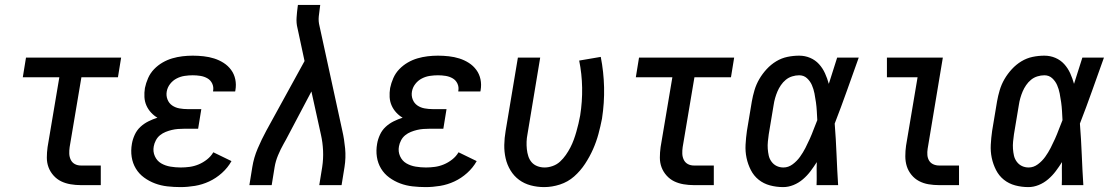

<svg xmlns="http://www.w3.org/2000/svg" viewBox="-20 -755 4540 783"><path d="M310 0Q289 0 268 -3.5Q247 -7 229.5 -15.5Q212 -24 198.5 -39Q185 -54 178 -72.5Q171 -91 171 -112Q171 -133 174 -155L222 -440H73L86 -520H474L461 -440H312L264 -155Q262 -141 262.5 -128Q263 -115 268.5 -103.5Q274 -92 285 -86Q296 -80 310 -80H391V0Z M716 8Q689 8 662.5 5Q636 2 612 -7Q588 -16 567.5 -31Q547 -46 534 -67.5Q521 -89 517 -115Q513 -141 518 -169Q521 -187 529.5 -205.5Q538 -224 552.5 -237.5Q567 -251 585 -260Q603 -269 622 -275Q608 -283 596 -296Q584 -309 577 -325Q570 -341 569 -359Q568 -377 571 -396Q575 -416 584 -436.5Q593 -457 608.5 -473Q624 -489 643 -500Q662 -511 682.5 -517Q703 -523 724 -525.5Q745 -528 766 -528Q788 -528 810.5 -525.5Q833 -523 853.5 -516.5Q874 -510 892 -498.5Q910 -487 922.5 -470Q935 -453 939.5 -431.5Q944 -410 940 -387L939 -382H849V-384Q852 -400 845.5 -414Q839 -428 826 -435.5Q813 -443 797.5 -445.5Q782 -448 766 -448Q750 -448 733 -445.5Q716 -443 700.5 -435Q685 -427 674 -413Q663 -399 660 -382Q657 -365 663 -349.5Q669 -334 682 -325Q695 -316 711.5 -313Q728 -310 745 -310H801L788 -230H732Q719 -230 706 -229Q693 -228 680.5 -225Q668 -222 655.5 -217Q643 -212 632.5 -203.5Q622 -195 615.5 -182.5Q609 -170 607 -158Q603 -137 611.5 -118Q620 -99 637 -89Q654 -79 675 -75.5Q696 -72 717 -72Q735 -72 753.5 -74.5Q772 -77 790 -84.5Q808 -92 824 -104.5Q840 -117 850 -134L924 -98Q909 -71 885 -49.5Q861 -28 833 -15Q805 -2 775 3Q745 8 716 8Z M997 0 1009 -74Q1015 -112 1031 -149.5Q1047 -187 1066 -222L1222 -506L1195 -632Q1195 -634 1194 -636.5Q1193 -639 1193 -641Q1188 -661 1189.5 -683.5Q1191 -706 1194 -728L1195 -735H1286L1285 -728Q1282 -708 1280 -688Q1278 -668 1283 -649L1376 -222Q1384 -187 1387.5 -149.5Q1391 -112 1385 -74L1373 0H1282L1294 -74Q1299 -107 1297.5 -140.5Q1296 -174 1289 -205L1250 -382L1146 -185Q1144 -181 1141.5 -177Q1139 -173 1137 -169Q1124 -146 1114 -122Q1104 -98 1100 -74L1088 0Z M1716 8Q1689 8 1662.5 5Q1636 2 1612 -7Q1588 -16 1567.5 -31Q1547 -46 1534 -67.5Q1521 -89 1517 -115Q1513 -141 1518 -169Q1521 -187 1529.5 -205.5Q1538 -224 1552.5 -237.5Q1567 -251 1585 -260Q1603 -269 1622 -275Q1608 -283 1596 -296Q1584 -309 1577 -325Q1570 -341 1569 -359Q1568 -377 1571 -396Q1575 -416 1584 -436.5Q1593 -457 1608.5 -473Q1624 -489 1643 -500Q1662 -511 1682.5 -517Q1703 -523 1724 -525.5Q1745 -528 1766 -528Q1788 -528 1810.5 -525.5Q1833 -523 1853.5 -516.5Q1874 -510 1892 -498.5Q1910 -487 1922.5 -470Q1935 -453 1939.5 -431.5Q1944 -410 1940 -387L1939 -382H1849V-384Q1852 -400 1845.5 -414Q1839 -428 1826 -435.5Q1813 -443 1797.5 -445.5Q1782 -448 1766 -448Q1750 -448 1733 -445.5Q1716 -443 1700.5 -435Q1685 -427 1674 -413Q1663 -399 1660 -382Q1657 -365 1663 -349.5Q1669 -334 1682 -325Q1695 -316 1711.5 -313Q1728 -310 1745 -310H1801L1788 -230H1732Q1719 -230 1706 -229Q1693 -228 1680.5 -225Q1668 -222 1655.5 -217Q1643 -212 1632.5 -203.5Q1622 -195 1615.5 -182.5Q1609 -170 1607 -158Q1603 -137 1611.5 -118Q1620 -99 1637 -89Q1654 -79 1675 -75.5Q1696 -72 1717 -72Q1735 -72 1753.5 -74.5Q1772 -77 1790 -84.5Q1808 -92 1824 -104.5Q1840 -117 1850 -134L1924 -98Q1909 -71 1885 -49.5Q1861 -28 1833 -15Q1805 -2 1775 3Q1745 8 1716 8Z M2199 8Q2171 8 2144.5 1Q2118 -6 2097 -21.5Q2076 -37 2062 -60Q2048 -83 2042 -109.5Q2036 -136 2036.5 -164Q2037 -192 2042 -221L2092 -520H2183L2131 -207Q2128 -192 2127.5 -177Q2127 -162 2128.5 -147Q2130 -132 2134.5 -118Q2139 -104 2148 -93.5Q2157 -83 2171 -77.5Q2185 -72 2201 -72Q2217 -72 2234 -78Q2251 -84 2264 -96Q2277 -108 2287.5 -123Q2298 -138 2306 -153.5Q2314 -169 2320 -185.5Q2326 -202 2330.5 -218Q2335 -234 2339 -250.5Q2343 -267 2346 -284Q2355 -341 2354 -397.5Q2353 -454 2342 -508L2430 -523Q2442 -462 2443.5 -399Q2445 -336 2435 -271Q2429 -240 2420.5 -208.5Q2412 -177 2398.5 -146.5Q2385 -116 2366 -87Q2347 -58 2321.5 -35.5Q2296 -13 2263.5 -2.5Q2231 8 2199 8Z M2810 0Q2789 0 2768 -3.5Q2747 -7 2729.5 -15.5Q2712 -24 2698.5 -39Q2685 -54 2678 -72.5Q2671 -91 2671 -112Q2671 -133 2674 -155L2722 -440H2573L2586 -520H2974L2961 -440H2812L2764 -155Q2762 -141 2762.5 -128Q2763 -115 2768.5 -103.5Q2774 -92 2785 -86Q2796 -80 2810 -80H2891V0Z M3174 8Q3146 8 3120 1Q3094 -6 3074 -22Q3054 -38 3042 -61.5Q3030 -85 3024.5 -111Q3019 -137 3020.5 -165Q3022 -193 3026 -221L3046 -341Q3050 -364 3057 -387.5Q3064 -411 3076.5 -432.5Q3089 -454 3106.5 -473Q3124 -492 3145.5 -505Q3167 -518 3191 -523Q3215 -528 3239 -528Q3263 -528 3284 -519Q3305 -510 3320 -493.5Q3335 -477 3344.5 -456Q3354 -435 3360 -413Q3369 -440 3377 -466.5Q3385 -493 3394 -520H3482Q3458 -453 3434 -385.5Q3410 -318 3384 -251Q3389 -188 3391.5 -125.5Q3394 -63 3398 0H3310Q3311 -23 3310.5 -46.5Q3310 -70 3311 -94Q3299 -75 3285.5 -57Q3272 -39 3254.5 -24Q3237 -9 3216 -0.5Q3195 8 3174 8ZM3175 -72Q3195 -72 3212.5 -85Q3230 -98 3242.5 -115.5Q3255 -133 3264.5 -151.5Q3274 -170 3282.5 -189Q3291 -208 3298 -227Q3305 -246 3313 -265Q3312 -284 3311 -302Q3310 -320 3307.5 -338Q3305 -356 3301.5 -374Q3298 -392 3291 -408Q3284 -424 3271 -436Q3258 -448 3239 -448Q3225 -448 3210.5 -443.5Q3196 -439 3184.5 -429.5Q3173 -420 3164.5 -407.5Q3156 -395 3150.5 -382Q3145 -369 3141 -355Q3137 -341 3135 -327L3115 -207Q3113 -193 3111.5 -178Q3110 -163 3111 -148.5Q3112 -134 3115 -120.5Q3118 -107 3126.5 -95.5Q3135 -84 3147.5 -78Q3160 -72 3175 -72Z M3810 0Q3788 0 3767 -3.5Q3746 -7 3728 -16.5Q3710 -26 3697 -42Q3684 -58 3678 -77Q3672 -96 3672 -118Q3672 -140 3675 -161L3722 -440H3597V-520H3825L3763 -148Q3761 -135 3762 -122.5Q3763 -110 3769 -100Q3775 -90 3786 -85Q3797 -80 3810 -80H3891V0Z M4174 8Q4146 8 4120 1Q4094 -6 4074 -22Q4054 -38 4042 -61.5Q4030 -85 4024.5 -111Q4019 -137 4020.5 -165Q4022 -193 4026 -221L4046 -341Q4050 -364 4057 -387.5Q4064 -411 4076.5 -432.5Q4089 -454 4106.5 -473Q4124 -492 4145.5 -505Q4167 -518 4191 -523Q4215 -528 4239 -528Q4263 -528 4284 -519Q4305 -510 4320 -493.5Q4335 -477 4344.5 -456Q4354 -435 4360 -413Q4369 -440 4377 -466.5Q4385 -493 4394 -520H4482Q4458 -453 4434 -385.5Q4410 -318 4384 -251Q4389 -188 4391.5 -125.5Q4394 -63 4398 0H4310Q4311 -23 4310.5 -46.5Q4310 -70 4311 -94Q4299 -75 4285.5 -57Q4272 -39 4254.5 -24Q4237 -9 4216 -0.5Q4195 8 4174 8ZM4175 -72Q4195 -72 4212.5 -85Q4230 -98 4242.5 -115.5Q4255 -133 4264.5 -151.5Q4274 -170 4282.5 -189Q4291 -208 4298 -227Q4305 -246 4313 -265Q4312 -284 4311 -302Q4310 -320 4307.5 -338Q4305 -356 4301.5 -374Q4298 -392 4291 -408Q4284 -424 4271 -436Q4258 -448 4239 -448Q4225 -448 4210.5 -443.5Q4196 -439 4184.5 -429.5Q4173 -420 4164.5 -407.5Q4156 -395 4150.5 -382Q4145 -369 4141 -355Q4137 -341 4135 -327L4115 -207Q4113 -193 4111.5 -178Q4110 -163 4111 -148.5Q4112 -134 4115 -120.5Q4118 -107 4126.5 -95.5Q4135 -84 4147.5 -78Q4160 -72 4175 -72Z"/></svg>

Font: Iosevka Curly Medium
Style: Italic
Weight: 500
Italic angle: -9°
Monospace: yes
Designer: Belleve Invis
Foundry: Belleve Invis
Version: Version 22.1.2; ttfautohint (v1.8.4)